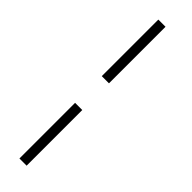

<svg xmlns="http://www.w3.org/2000/svg" viewBox="-224 -453 605 605"><g transform="rotate(45 78.0 -150.5)"><path d="M79 -89V159H47V-89ZM79 -460V-208H47V-460Z"/></g></svg>

Font: Genos Thin ExtraLight
Style: Regular
Weight: 250
Version: Version 1.010